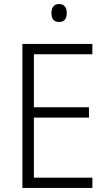

<svg xmlns="http://www.w3.org/2000/svg" viewBox="-20 -932 534 952"><path d="M438 0H91V-714H438V-663H148V-400H421V-349H148V-51H438ZM273 -912Q292 -912 301.5 -900Q311 -888 311 -868Q311 -823 273 -823Q235 -823 235 -868Q235 -888 244.5 -900Q254 -912 273 -912Z"/></svg>

Font: Noto Sans Tamil SemiCondensed Light
Style: Regular
Weight: 300
Width: 4
Designer: Jelle Bosma - Monotype Design Team
Foundry: Monotype Imaging Inc.
Version: Version 2.004; ttfautohint (v1.8.4.7-5d5b)